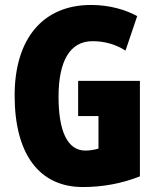

<svg xmlns="http://www.w3.org/2000/svg" viewBox="-20 -744 633 774"><path d="M295 -418V-276H377V-145C360 -140 342 -137 324 -137C253 -137 216 -213 216 -354C216 -498 262 -578 353 -578C402 -578 447 -565 486 -540L533 -679C486 -705 421 -724 347 -724C153 -724 39 -588 39 -359C39 -123 138 10 314 10C394 10 470 -4 544 -33V-418Z"/></svg>

Font: Noto Sans Devanagari ExtraCondensed Black
Style: Regular
Weight: 900
Width: 2
Designer: Jelle Bosma - Monotype Design Team
Foundry: Monotype Imaging Inc.
Version: Version 2.004